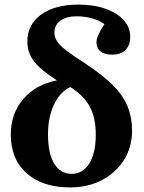

<svg xmlns="http://www.w3.org/2000/svg" viewBox="-20 -802 628 836"><path d="M286 14Q165 14 96 -47.5Q27 -109 27 -216Q27 -307 81 -370.5Q135 -434 228 -452Q157 -497 128 -535Q99 -573 99 -621Q99 -695 159 -738.5Q219 -782 322 -782Q388 -782 439 -764Q490 -746 518.5 -714.5Q547 -683 547 -642Q547 -605 526.5 -584.5Q506 -564 469 -564Q436 -564 418 -578Q400 -592 400 -618Q400 -645 435 -697Q386 -731 312 -731Q269 -731 243 -712Q217 -693 217 -661Q217 -641 227.5 -623.5Q238 -606 267 -583.5Q296 -561 352 -525Q425 -477 470 -432.5Q515 -388 535 -339.5Q555 -291 555 -232Q555 -162 520 -106Q485 -50 424 -18Q363 14 286 14ZM292 -45Q341 -45 369 -90.5Q397 -136 397 -215Q397 -289 371 -337.5Q345 -386 286 -423Q241 -402 215 -346.5Q189 -291 189 -217Q189 -134 216 -89.5Q243 -45 292 -45Z"/></svg>

Font: Literata 36pt
Style: Bold
Weight: 700
Designer: Latin by Veronika Burian and Jose Scaglione. Greek by Irene Vlachou. Cyrillic by Vera Evstafieva.
Foundry: TypeTogether
Version: Version 3.002